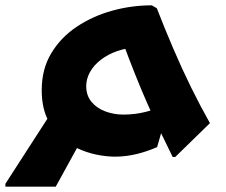

<svg xmlns="http://www.w3.org/2000/svg" viewBox="-43 -529 843 717"><path d="M278.8 -38.6 165.2 168H-22.8V157.2L174.1 -147.8ZM542.6 -498.3Q571.5 -423.6 603.7 -348.5Q635.8 -273.3 670.6 -202.7Q705.4 -132.1 741 -69.2L611.4 57.2H601.8Q573.6 0 550.1 -49Q526.6 -98 505.3 -146.8Q484 -195.6 461.6 -251.4Q439.2 -307.2 413.5 -377.4L473.7 -351.5Q430.7 -351 395.1 -338.4Q359.4 -325.9 333.2 -305.5Q307 -285.2 293 -259.8Q279 -234.3 279 -207.4Q279 -172.3 298.7 -148.6Q318.4 -124.9 350.4 -113Q382.4 -101.1 417.6 -101.1Q461.6 -101.1 501.3 -111.3Q541 -121.4 564.8 -132.8L584.6 -122.7L543.8 20.3Q505.2 37.2 465.8 46.6Q426.3 56 386.8 56Q354.1 56 316.9 48.4Q279.7 40.7 243.4 23.5Q207.1 6.3 177.7 -22.2Q148.2 -50.7 130.5 -92.9Q112.8 -135.1 112.8 -192.4Q112.8 -271.1 148.5 -330.3Q184.1 -389.4 243.5 -429.1Q302.9 -468.8 375.7 -489Q448.5 -509.1 523.8 -509.1Z"/></svg>

Font: Kufam
Style: Regular
Weight: 400
Designer: Wael Morcos, Artur Schmal
Foundry: Original Type
Version: Version 1.301; ttfautohint (v1.8.3)